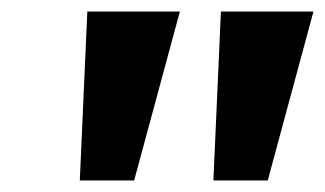

<svg xmlns="http://www.w3.org/2000/svg" viewBox="-20 -725 562 332"><path d="M118 -413 131 -705H291L212 -413ZM349 -413 362 -705H522L443 -413Z"/></svg>

Font: Nunito Sans 7pt SemiExpanded
Style: Bold Italic
Weight: 700
Width: 6
Italic angle: -9°
Designer: Vernon Adams
Foundry: Vernon Adams
Version: Version 3.101;gftools[0.9.27]